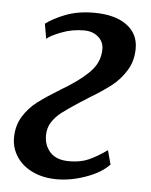

<svg xmlns="http://www.w3.org/2000/svg" viewBox="-46 -606 514 655"><g transform="rotate(5 211.0 -278.5)"><path d="M250 -567Q321 -567 361.5 -538Q402 -509 402 -458Q402 -415 381.5 -382Q361 -349 332 -326.5Q303 -304 258 -277Q248 -270 228 -258Q190 -233 169.5 -217.5Q149 -202 136 -182Q123 -162 123 -136Q123 -101 144.5 -78Q166 -55 209 -55Q248 -55 276 -67.5Q304 -80 338 -104L351 -56Q324 -27 272.5 -8.5Q221 10 173 10Q126 10 90 -7Q54 -24 34.5 -53.5Q15 -83 15 -118Q15 -160 34.5 -191.5Q54 -223 83 -245Q112 -267 161 -297L184 -311Q240 -347 264.5 -377Q289 -407 289 -446Q289 -471 270 -487.5Q251 -504 221 -504Q180 -504 143 -489.5Q106 -475 95 -464L86 -515Q110 -534 152.5 -550.5Q195 -567 250 -567Z"/></g></svg>

Font: Koeln Type Serif
Style: Italic
Weight: 400
Italic angle: -8°
Designer: Eben Sorkin
Foundry: Eben Sorkin
Version: Version 2.002